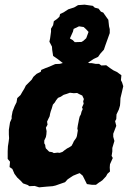

<svg xmlns="http://www.w3.org/2000/svg" viewBox="-20 -783 559 824"><path d="M206 16 180 18 148 21 129 15 106 16 99 11 79 4 69 -7 54 -21 42 -37 33 -58 21 -66 23 -89 13 -101V-120V-134L14 -155L17 -174L19 -190L18 -206V-226L23 -258L30 -274V-284L34 -305L43 -328L51 -344L54 -362L68 -375L76 -389L84 -402L91 -416L101 -426L116 -441L123 -453L137 -466L155 -475L157 -483L176 -491L192 -497L217 -508L237 -509L265 -517H299L325 -521L347 -519L364 -512H374L390 -509H405L415 -502L436 -503L452 -491L467 -481L482 -474L501 -460L499 -439L504 -429L509 -413L503 -387L497 -362L496 -342L495 -330L490 -313L480 -292L479 -272L474 -263L479 -243L466 -209V-196L471 -178L462 -148V-133L459 -114L464 -105L452 -78L451 -64L452 -47L441 -37L435 -26L419 -9L404 1L392 10H374L353 7L347 -5L335 -29L322 -40L311 -36L294 -29L271 -14L259 -1L233 8L219 13ZM211 -126 227 -128 236 -127 248 -131 258 -139 268 -146 276 -150 287 -157 293 -168 297 -177 307 -191 310 -199 314 -223 312 -231 314 -245 317 -260 319 -271 322 -283 327 -292 330 -304 335 -315 332 -322 339 -338 337 -348 340 -358 333 -373 320 -379 311 -384 297 -383 280 -385 266 -380 253 -376 241 -368 229 -363 221 -353 215 -343 207 -334 202 -317 198 -306 195 -295 193 -284 189 -276 182 -261 184 -248 177 -235 180 -220 179 -206 177 -195 170 -180V-168L174 -161L175 -152L177 -146L187 -136L191 -132L204 -130ZM301 -499 283 -501 249 -513 227 -530 208 -543 204 -569 203 -583 192 -604 195 -618 199 -647V-660L208 -675L211 -692L224 -701L235 -711L238 -723L253 -730L273 -743L298 -751L315 -761L343 -763L378 -758L387 -750L403 -746L413 -733L423 -729L437 -709L445 -698L448 -670L451 -658V-641L441 -613L432 -588L426 -570L410 -552L401 -539L382 -530L364 -518L341 -505L329 -506ZM301 -602 330 -603 338 -608 350 -619 360 -646 349 -658 339 -667 319 -670 296 -659 293 -647 280 -618 292 -611Z"/></svg>

Font: Winky Rough
Style: Bold Italic
Weight: 700
Italic angle: -8.97852°
Designer: Simon Atzbach
Foundry: typofactur
Version: Version 1.206; ttfautohint (v1.8.4.7-5d5b)